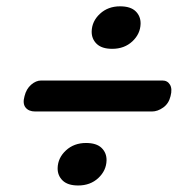

<svg xmlns="http://www.w3.org/2000/svg" viewBox="-20 -639 576 595"><path d="M327.7 -487.7Q295.5 -487.7 279.6 -503.1Q263.7 -518.5 264.1 -541.7Q264.9 -573.3 289.8 -596.3Q314.7 -619.4 352.1 -619.4Q384.7 -619.4 400.4 -604Q416.1 -588.7 415.7 -565.4Q414.9 -533.9 390.2 -510.8Q365.4 -487.7 327.7 -487.7ZM56 -341Q61.5 -363.5 76.5 -376.5Q91.5 -389.5 107.5 -389.5H483.5Q499 -389.5 506.8 -376.5Q514.5 -363.5 508.5 -341Q503 -318 485.8 -305.8Q468.5 -293.5 451 -293.5H89Q69 -293.5 59.2 -305.8Q49.5 -318 56 -341ZM222.2 -64.2Q190 -64.2 174.1 -79.6Q158.2 -95 158.6 -118.2Q159.4 -149.8 184.3 -172.8Q209.2 -195.9 246.6 -195.9Q279.2 -195.9 294.9 -180.5Q310.6 -165.2 310.2 -141.9Q309.4 -110.4 284.7 -87.3Q259.9 -64.2 222.2 -64.2Z"/></svg>

Font: Fraunces 144pt S100
Style: Bold Italic
Weight: 700
Italic angle: -16°
Version: Version 1.000; ttfautohint (v1.8.3)